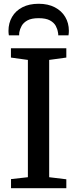

<svg xmlns="http://www.w3.org/2000/svg" viewBox="-20 -999 410 1019"><path d="M128 -58.5V-681L38 -693.5V-743H332V-693.5L241 -681V-58.5L332 -47.5V0H38.5V-48.5ZM185 -979Q235 -979 271 -960.2Q307 -941.5 326.2 -909Q345.5 -876.5 345.5 -835.5Q345.5 -829.5 345 -823.5Q344.5 -817.5 343.5 -811.5H289Q289 -814.5 289 -818.8Q289 -823 287.5 -827.5Q285 -844.5 275.8 -861.8Q266.5 -879 245 -890.8Q223.5 -902.5 185 -902.5Q147 -902.5 125.8 -890.8Q104.5 -879 95 -861.8Q85.5 -844.5 82.5 -827.5Q82 -823 81.8 -818.8Q81.5 -814.5 81.5 -811.5H27Q26 -817.5 25.5 -823.5Q25 -829.5 25 -835.5Q25 -876.5 44 -909.2Q63 -942 99 -960.5Q135 -979 185 -979Z"/></svg>

Font: Merriweather 28pt Medium
Style: Regular
Weight: 500
Version: Version 2.100